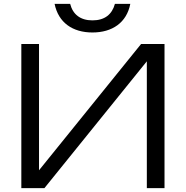

<svg xmlns="http://www.w3.org/2000/svg" viewBox="-20 -979 967 999"><path d="M211 0 744 -660V0H836V-750H714L183 -93V-750H91V0ZM264 -959C284 -861 358 -810 461 -810C564 -810 639 -861 658 -959H578C563 -904 525 -873 461 -873C398 -873 359 -904 345 -959Z"/></svg>

Font: Bounded Light
Style: Regular
Weight: 300
Designer: Vlad Churkin
Version: Version 3.0